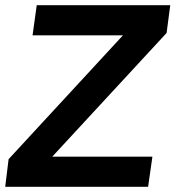

<svg xmlns="http://www.w3.org/2000/svg" viewBox="-27 -717 674 737"><path d="M-7 0H541.5L558 -115.5H173.5L612.5 -590.5L626.5 -697H114L98 -581.5H445L6 -106Z"/></svg>

Font: HK Grotesk
Style: Bold Italic
Weight: 700
Italic angle: -16°
Designer: Alfredo Marco Pradil
Foundry: Hanken Design Co.
Version: Version 3.001;FEAKit 1.0